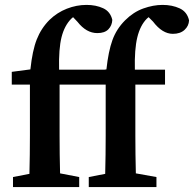

<svg xmlns="http://www.w3.org/2000/svg" viewBox="-20 -763 791 783"><path d="M33 0V-41L100 -54Q101 -93 101.5 -132Q102 -171 102 -210V-418H28V-470L104 -480Q112 -557 130 -602.5Q148 -648 182 -682Q213 -712 252.5 -727.5Q292 -743 333 -743Q371 -743 400.5 -729.5Q430 -716 438 -682Q437 -659 422 -643.5Q407 -628 377 -628Q332 -628 296 -674L278 -693Q275 -691 271 -687Q243 -659 231 -611.5Q219 -564 221 -479H407L414 -480Q422 -554 438.5 -599.5Q455 -645 490 -680Q524 -714 564.5 -728.5Q605 -743 643 -743Q682 -743 712.5 -729Q743 -715 751 -680Q750 -657 732.5 -641Q715 -625 685 -625Q642 -625 604 -675L586 -693Q583 -691 579 -687Q552 -660 540 -611Q528 -562 530 -479H653V-418H532V-210Q532 -172 532.5 -133.5Q533 -95 534 -56L618 -41V0H342V-41L409 -54Q410 -93 410.5 -132Q411 -171 411 -210V-418H223V-210Q223 -172 223.5 -133Q224 -94 225 -56L303 -41V0Z"/></svg>

Font: Source Serif Pro SemiBold
Style: Regular
Weight: 600
Designer: Frank Grießhammer
Foundry: Adobe Systems Incorporated
Version: Version 3.001;hotconv 1.0.111;makeotfexe 2.5.65597